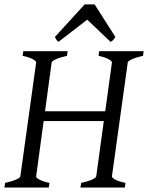

<svg xmlns="http://www.w3.org/2000/svg" viewBox="-20 -846 668 866"><path d="M282.2 -594.2Q251.5 -587.4 232.9 -579.1Q214.4 -570.8 212.9 -564L183.1 -344.2H454.6L484.9 -564Q485.8 -569.8 470.7 -578.6Q455.6 -587.4 424.8 -594.2L426.8 -615.2H627.9L625 -594.2Q594.2 -587.4 575.7 -579.1Q557.1 -570.8 556.2 -564L484.9 -50.8Q483.9 -44.9 499 -36.4Q514.2 -27.8 545.9 -21L543 0H342.8L346.2 -21Q377 -27.8 395 -35.9Q413.1 -43.9 414.1 -50.8L448.2 -299.8H176.8L143.1 -50.8Q141.6 -44.9 157 -36.4Q172.4 -27.8 203.1 -21L200.2 0H0L2.9 -21Q33.7 -27.8 52.2 -35.9Q70.8 -43.9 71.8 -50.8L143.1 -564Q144 -569.8 128.9 -578.6Q113.8 -587.4 82 -594.2L85 -615.2H285.2ZM500.5 -679.2Q493.7 -669.4 490 -665Q486.3 -660.6 478.5 -657.2L373.5 -757.3L243.7 -657.2Q239.3 -660.2 235.8 -664.8Q232.4 -669.4 227.5 -679.2L361.8 -826.2H406.7Z"/></svg>

Font: Gentium Plus Phon
Style: Italic
Weight: 400
Italic angle: -8°
Designer: J. Victor Gaultney, Annie Olsen, Iska Routamaa, Becca Hirsbrunner
Foundry: SIL International
Version: Version 5.000